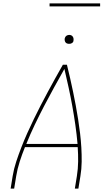

<svg xmlns="http://www.w3.org/2000/svg" viewBox="-20 -1119 640 1139"><path d="M43 0 55 -74Q62 -117 76 -159.5Q90 -202 106.5 -244.5Q123 -287 141.5 -328.5Q160 -370 180 -411Q200 -452 221 -493Q242 -534 264 -574.5Q286 -615 308 -655Q330 -695 353 -735H377Q387 -695 396 -655Q405 -615 413.5 -574.5Q422 -534 429.5 -493Q437 -452 443.5 -411Q450 -370 455 -328Q460 -286 462.5 -244Q465 -202 464.5 -159Q464 -116 457 -74L445 0H424L436 -74Q443 -117 443.5 -160.5Q444 -204 441 -246H128Q111 -204 97 -160.5Q83 -117 76 -74L64 0ZM440 -265Q435 -322 427 -378Q419 -434 409 -489.5Q399 -545 387 -600Q375 -655 362 -710Q331 -655 301 -600.5Q271 -546 242 -490.5Q213 -435 186 -378.5Q159 -322 136 -265ZM390 -859Q384 -859 378 -861Q372 -863 368.5 -868Q365 -873 364 -879Q363 -885 364 -891Q365 -896 367.5 -900Q370 -904 373.5 -906.5Q377 -909 381.5 -910.5Q386 -912 390 -912Q397 -912 402.5 -909.5Q408 -907 411.5 -902Q415 -897 416 -891Q417 -885 416 -879Q416 -874 413.5 -870Q411 -866 407 -863.5Q403 -861 399 -860Q395 -859 390 -859ZM274 -1081V-1099H574V-1081Z"/></svg>

Font: Iosevka Curly ThExObl
Style: Regular
Weight: 100
Width: 7
Italic angle: -9°
Monospace: yes
Designer: Belleve Invis
Foundry: Belleve Invis
Version: Version 11.1.0; ttfautohint (v1.8.3)